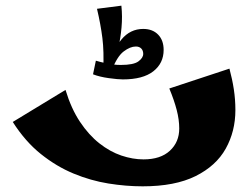

<svg xmlns="http://www.w3.org/2000/svg" viewBox="-20 -650 888 677"><path d="M483 7Q424 7 362 -3Q300 -13 239.5 -38Q179 -63 124 -107Q69 -151 25 -220L211 -333Q231 -267 262 -220.5Q293 -174 330.5 -144.5Q368 -115 408 -101.5Q448 -88 486 -88Q546 -88 579 -118.5Q612 -149 612 -197Q612 -228 603 -262.5Q594 -297 577 -338L789 -408Q799 -371 804.5 -335Q810 -299 810 -262Q810 -187 776 -126Q742 -65 669.5 -29Q597 7 483 7ZM413 -370Q396 -370 363.5 -374.5Q331 -379 308 -388L318 -436Q331 -432 355.5 -426.5Q380 -421 406 -421Q451 -421 468 -433.5Q485 -446 485 -460Q485 -472 478 -479Q471 -486 459 -486Q439 -486 416 -468.5Q393 -451 374 -402L363 -411Q377 -473 408 -510.5Q439 -548 485 -548Q518 -548 537.5 -528Q557 -508 557 -474Q557 -427 520.5 -398.5Q484 -370 413 -370ZM344 -404Q347 -468 341 -516Q335 -564 322 -619L408 -630Q412 -592 408.5 -553Q405 -514 396.5 -478Q388 -442 374 -410Z"/></svg>

Font: Marhey Light SemiBold
Style: Regular
Weight: 600
Version: Version 1.000